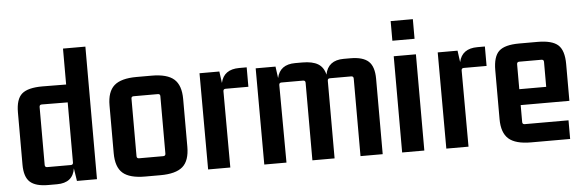

<svg xmlns="http://www.w3.org/2000/svg" viewBox="-46 -821 2965 974"><g transform="rotate(-5 1436.5 -333.5)"><path d="M299 -675H413V0H311L301 -65Q290 8 209 8H164Q100 8 71.5 -18Q43 -44 43 -106V-372Q43 -440 73.5 -466.5Q104 -493 178 -493L299 -492ZM299 -95V-401L167 -402Q155 -402 155 -390V-95Q155 -83 167 -83H287Q299 -83 299 -95Z M509 -124V-367Q509 -437 544 -468Q579 -499 658 -499H735Q814 -499 849 -468Q884 -437 884 -367V-124Q884 -53 849 -22.5Q814 8 735 8H658Q579 8 544 -22.5Q509 -53 509 -124ZM758 -403H635Q623 -403 623 -392V-99Q623 -87 635 -87H758Q770 -87 770 -99V-392Q770 -403 758 -403Z M1181 -499H1219V-400H1103Q1091 -400 1091 -388L1092 0H979L978 -490H1079L1087 -431Q1102 -499 1181 -499Z M1466 -499H1502Q1554 -499 1582 -482Q1610 -465 1619 -427Q1633 -499 1713 -499H1747Q1811 -499 1839.5 -472.5Q1868 -446 1868 -384V0H1755V-395Q1755 -407 1743 -407H1635Q1623 -407 1623 -395V-394V-384V0H1510V-395Q1510 -407 1498 -407H1388Q1376 -407 1376 -395L1378 0H1265L1264 -490H1365L1373 -431Q1388 -499 1466 -499Z M2080 -569H1967V-669H2080ZM2080 0H1967V-490H2080Z M2394 -499H2432V-400H2316Q2304 -400 2304 -388L2305 0H2192L2191 -490H2292L2300 -431Q2315 -499 2394 -499Z M2822 6H2623Q2544 6 2509 -25Q2474 -56 2474 -126V-374Q2474 -444 2503.5 -471.5Q2533 -499 2607 -499H2700Q2774 -499 2804.5 -471.5Q2835 -444 2835 -374V-187H2587V-101Q2587 -89 2599 -89H2822ZM2599 -407Q2587 -407 2587 -395V-268H2724V-395Q2724 -407 2712 -407Z"/></g></svg>

Font: Gemunu Libre
Style: Bold
Weight: 700
Designer: Puspanada Ekanayake, Sola Matas, Pathum Egodawatta, Kosala Senevirathne
Foundry: mooniak
Version: Version 1.100